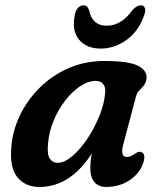

<svg xmlns="http://www.w3.org/2000/svg" viewBox="-20 -712 620 743"><path d="M457 -153Q444 -104.5 471 -104.5Q480.5 -104.5 487.5 -108.2Q494.5 -112 503.5 -118Q519 -128.5 529 -122.5Q546.5 -113 532 -75Q517 -37.5 479 -13Q441 11.5 389.5 11.5Q362 11.5 345.8 -7Q329.5 -25.5 329.5 -60.5Q329.5 -73.5 330.8 -87Q332 -100.5 335.5 -118.5Q252 11.5 132.5 11.5Q78.5 11.5 47.5 -25.8Q16.5 -63 24 -143.5Q28.5 -205.5 56.8 -264.8Q85 -324 132.8 -371.8Q180.5 -419.5 244.5 -447.8Q308.5 -476 384 -476Q476.5 -476 513.2 -458Q550 -440 547 -408Q545 -391.5 536.8 -381.5Q528.5 -371.5 519.2 -362.2Q510 -353 506 -338ZM166 -157.5Q161.5 -115 172.5 -98.5Q183.5 -82 203.5 -82Q229.5 -82 259.8 -107.8Q290 -133.5 317.8 -174.8Q345.5 -216 364.5 -263Q383.5 -310 387 -353Q389 -375.5 378.8 -387.2Q368.5 -399 351 -399Q321 -399 290 -378.2Q259 -357.5 232.2 -322.8Q205.5 -288 187.5 -245Q169.5 -202 166 -157.5ZM393 -612.5Q449 -612.5 491.5 -671.5Q509 -691.5 524.5 -691.5Q536.5 -691.5 540.5 -681.5Q544.5 -671.5 538.5 -655Q518 -593 471 -558.5Q424 -524 369.5 -524Q315 -524 286 -558.5Q257 -593 269.5 -655Q272.5 -671.5 281.8 -681.5Q291 -691.5 303.5 -691.5Q318.5 -691.5 325 -671.5Q337 -612.5 393 -612.5Z"/></svg>

Font: Fraunces 9pt SuperSoft SemiBold
Style: Italic
Weight: 600
Italic angle: -16°
Version: Version 1.000;[0bf87f6ff]